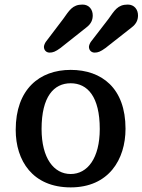

<svg xmlns="http://www.w3.org/2000/svg" viewBox="-20 -811 624 841"><path d="M48.8 -242.2C48.8 -107.4 122.6 9.8 289.6 9.8C456.1 9.8 529.8 -112.3 529.8 -247.1C529.8 -424.8 425.8 -504.9 289.6 -504.9C152.8 -504.9 48.8 -419.9 48.8 -242.2ZM289.6 -48.8C215.8 -48.8 162.1 -118.2 162.1 -246.1C162.1 -387.7 215.8 -446.3 289.6 -446.3C363.3 -446.3 417 -387.7 417 -246.1C417 -118.2 363.3 -48.8 289.6 -48.8ZM394.5 -580.6C408.7 -580.6 419.9 -584.5 441.9 -600.6L556.2 -690.4C579.1 -707.5 584.5 -726.1 584.5 -743.7C584.5 -768.6 568.8 -791 539.6 -791C495.1 -791 481.4 -764.6 455.1 -728L378.4 -628.4C374 -622.6 369.6 -611.8 369.6 -606C369.6 -591.8 379.4 -580.6 394.5 -580.6ZM197.3 -580.6C211.4 -580.6 222.7 -584.5 244.6 -600.6L357.9 -690.4C380.9 -707.5 386.2 -726.1 386.2 -743.7C386.2 -768.6 370.6 -791 341.3 -791C296.9 -791 283.2 -764.6 256.8 -728L181.2 -628.4C176.8 -622.6 172.4 -611.8 172.4 -606C172.4 -591.8 182.1 -580.6 197.3 -580.6Z"/></svg>

Font: Arbutus Slab
Style: Regular
Weight: 400
Designer: Karolina Lach
Foundry: Karolina Lach
Version: Version 1.001